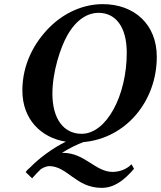

<svg xmlns="http://www.w3.org/2000/svg" viewBox="-20 -678 777 927"><path d="M127 129C118 136 110 144 104 153L135 183C149 167 163 152 178 138C194 128 210 124 217 124C306 124 346 229 471 229C531 229 579 193 627 137L615 115C589 142 552 152 524 152C440 152 390 60 284 60C282 60 280 60 279 60C319 35 356 18 383 8C587 -10 737 -188 737 -404C737 -560 629 -658 476 -658C380 -658 288 -615 219 -546C147 -474 88 -370 88 -241C88 -102 178 -13 298 6C233 38 170 85 127 129ZM456 -616C537 -616 592 -550 592 -423C592 -216 494 -32 374 -32C289 -32 233 -102 233 -226C233 -331 272 -450 306 -509C349 -584 403 -616 456 -616Z"/></svg>

Font: Libertinus Serif
Style: Bold Italic
Weight: 700
Italic angle: -12°
Designer: Philipp H. Poll, Khaled Hosny
Foundry: Caleb Maclennan
Version: Version 7.050;RELEASE